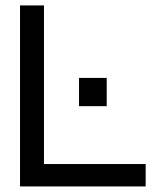

<svg xmlns="http://www.w3.org/2000/svg" viewBox="-20 -670 576 690"><path d="M503.5 0H52V-650.5H138V-80.5H503.5ZM264 -390H363.5V-288.5H264Z"/></svg>

Font: Overused Grotesk
Style: Regular
Weight: 450
Version: Version 0.004